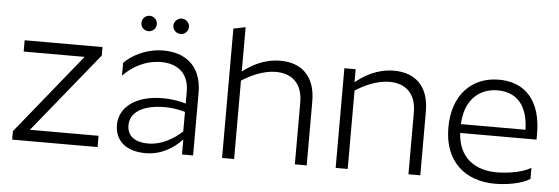

<svg xmlns="http://www.w3.org/2000/svg" viewBox="-48 -862 2960 1017"><g transform="rotate(5 1432.0 -353.5)"><path d="M496 0V-60H131L476 -485V-530H62V-470H386L42 -45V0Z M711 -635C734 -635 752 -653 752 -676C752 -698 734 -717 711 -717C688 -717 670 -698 670 -676C670 -653 688 -635 711 -635ZM882 -635C904 -635 923 -653 923 -676C923 -698 904 -717 882 -717C859 -717 840 -698 840 -676C840 -653 859 -635 882 -635ZM941 -334V-270C915 -279 871 -288 817 -288C672 -288 588 -218 588 -127C588 -45 644 10 752 10C835 10 902 -33 945 -80V0H1004V-333C1004 -484 907 -540 800 -540C704 -540 626 -493 592 -456V-388C636 -435 706 -478 794 -478C871 -478 941 -439 941 -334ZM649 -130C649 -194 709 -242 835 -242C873 -242 915 -234 941 -226V-122C894 -79 831 -42 760 -42C698 -42 649 -67 649 -130Z M1403 -479C1486 -479 1545 -432 1545 -329V0H1608V-340C1608 -476 1532 -540 1422 -540C1334 -540 1268 -501 1222 -465V-701L1158 -688V0H1222V-417C1263 -443 1331 -479 1403 -479Z M1762 -530V0H1826V-417C1867 -443 1935 -479 2007 -479C2090 -479 2149 -432 2149 -329V0H2212V-340C2212 -476 2136 -540 2026 -540C1935 -540 1868 -498 1822 -461V-530Z M2795 -32V-91C2758 -67 2681 -51 2614 -51C2497 -51 2410 -112 2403 -242H2809V-273C2809 -445 2727 -541 2583 -541C2441 -541 2338 -441 2338 -265C2338 -83 2453 10 2609 10C2676 10 2755 -5 2795 -32ZM2581 -484C2686 -484 2743 -415 2746 -289H2403C2407 -415 2481 -484 2581 -484Z"/></g></svg>

Font: Roundo
Style: Regular
Weight: 400
Designer: Shiva Nallaperumal
Foundry: Indian Type Foundry
Version: Version 2.000